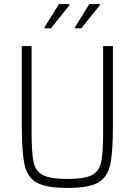

<svg xmlns="http://www.w3.org/2000/svg" viewBox="-20 -914 662 942"><path d="M87 -296V-688H135V-264Q135 -162 145 -117.5Q155 -73 191.5 -54.5Q228 -36 311 -36Q394 -36 430 -54.5Q466 -73 476 -117Q486 -161 486 -264V-688H534V-296Q534 -163 520 -103Q506 -43 460 -17.5Q414 8 311 8Q208 8 161.5 -17.5Q115 -43 101 -103.5Q87 -164 87 -296ZM198 -775V-779L269 -894H321V-889L230 -775ZM347 -775V-779L418 -894H470V-889L379 -775Z"/></svg>

Font: Saira Semi Condensed ExtraLight
Style: Regular
Weight: 200
Width: 4
Designer: Hector Gatti with collaboration of the Omnibus-Type team
Foundry: Omnibus-Type
Version: Version 1.001; ttfautohint (v1.8)